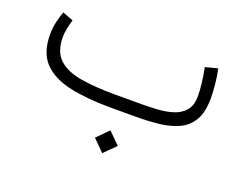

<svg xmlns="http://www.w3.org/2000/svg" viewBox="-88 -476 1036 831"><g transform="rotate(20 430.0 -60.5)"><path d="M443.4 92.8 496.1 145.5 443.4 197.8 391.1 145.5ZM523.9 0H410.2Q301.8 0 222.2 -17.1Q142.6 -34.2 99.1 -79.1Q55.7 -124 55.7 -207.5Q55.7 -236.3 61.5 -263.7Q67.4 -291 77.1 -316.9L126.5 -298.3Q120.1 -278.3 115.7 -256.8Q111.3 -235.4 111.3 -215.3Q111.8 -147 149.4 -113.8Q187 -80.6 254.2 -70.1Q321.3 -59.6 410.2 -59.6H524.4Q561.5 -59.6 600.8 -61.8Q640.1 -64 673.6 -74.2Q707 -84.5 727.8 -108.4Q748.5 -132.3 748.5 -175.8Q748.5 -200.2 744.6 -234.1Q740.7 -268.1 733.4 -304.2L790 -318.8Q797.4 -286.1 800.8 -249Q804.2 -211.9 804.2 -186Q804.2 -122.6 782.5 -85Q760.7 -47.4 721.9 -29.3Q683.1 -11.2 632.6 -5.6Q582 0 523.9 0Z"/></g></svg>

Font: Vazirmatn UI FD ExtraLight
Style: Regular
Weight: 200
Designer: Saber Rastikerdar
Foundry: Saber Rastikerdar
Version: Version 33.003